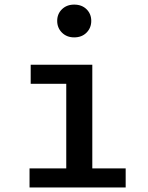

<svg xmlns="http://www.w3.org/2000/svg" viewBox="-20 -827 655 847"><path d="M307.2 -806.7Q341 -806.7 361.8 -786.2Q382.6 -765.6 382.6 -734.9Q382.6 -704.1 361.8 -683.1Q341 -662.1 307.2 -662.1Q274.4 -662.1 253.3 -683.1Q232.3 -704.1 232.3 -734.9Q232.3 -765.6 253.3 -786.2Q274.4 -806.7 307.2 -806.7ZM387.2 -541.5V-84.1H534.4V0H110.3V-84.1H272.3V-457.4H115.4V-541.5Z"/></svg>

Font: Fira Code Medium
Style: Regular
Weight: 500
Designer: Carrois Corporate, Edenspiekermann AG, Nikita Prokopov
Foundry: Carrois Corporate, Edenspiekermann AG, Nikita Prokopov
Version: Version 6.002